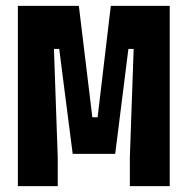

<svg xmlns="http://www.w3.org/2000/svg" viewBox="-20 -635 640 655"><path d="M41 0V-615H249L295 -235H313L358 -615H559V0H423V-98L436 -468H418L373 -110H228L182 -468H164L177 -98V0Z"/></svg>

Font: Martian Mono Condensed
Style: Bold
Weight: 700
Width: 3
Designer: Roman Shamin
Foundry: Evil Martians
Version: Version 1.000